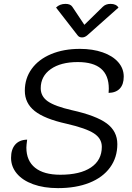

<svg xmlns="http://www.w3.org/2000/svg" viewBox="-20 -961 682 990"><path d="M37 -147Q37 -191 58.5 -215.5Q80 -240 120 -241Q116 -211 116 -200Q116 -132 161 -96Q206 -60 291 -60Q393 -60 449 -97.5Q505 -135 505 -204Q505 -247 464 -273.5Q423 -300 323 -323Q210 -348 159 -388.5Q108 -429 108 -493Q108 -557 143.5 -606Q179 -655 243.5 -682Q308 -709 392 -709Q458 -709 509.5 -691Q561 -673 589.5 -640.5Q618 -608 618 -566Q618 -526 598 -504.5Q578 -483 540 -482Q541 -490 541 -504Q541 -641 381 -641Q293 -641 241.5 -604.5Q190 -568 190 -506Q190 -464 226.5 -438.5Q263 -413 350 -393Q476 -365 530.5 -324.5Q585 -284 585 -218Q585 -149 547.5 -97.5Q510 -46 441 -18.5Q372 9 279 9Q206 9 151 -11Q96 -31 66.5 -66.5Q37 -102 37 -147ZM510 -926Q525 -941 550 -941Q579 -941 591 -922L430 -779Q417 -768 403 -768Q388 -768 380 -779L269 -922Q288 -941 318 -941Q343 -941 353 -926L415 -833Z"/></svg>

Font: K2D Light
Style: Italic
Weight: 300
Italic angle: -10°
Designer: Katatrad Aksorn Co.,Ltd.
Foundry: Cadson Demak Co.,Ltd.
Version: Version 1.000; ttfautohint (v1.6)